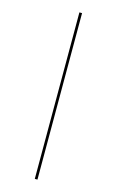

<svg xmlns="http://www.w3.org/2000/svg" viewBox="-147 -768 679 1114"><g transform="rotate(15 192.0 -211.0)"><path d="M184 289V-711H200V289Z"/></g></svg>

Font: EauTestText Thin
Style: Italic
Weight: 250
Italic angle: -12°
Designer: Christian Thalmann (Catharsis Fonts)
Version: Version 0.001;PS 000.001;hotconv 1.0.88;makeotf.lib2.5.64775